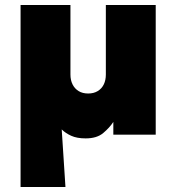

<svg xmlns="http://www.w3.org/2000/svg" viewBox="-20 -540 707 770"><path d="M62.5 210V-520H262.5V-241Q262.5 -218.5 271 -201.5Q279.5 -184.5 295.2 -174.8Q311 -165 333.5 -165Q356 -165 372 -174.8Q388 -184.5 396.2 -201.5Q404.5 -218.5 404.5 -241V-520H604.5V0H434.5V-51Q419.5 -28 394 -6.5Q368.5 15 323.5 15Q288.5 15 265.5 4.5Q242.5 -6 227.5 -21L242.5 210Z"/></svg>

Font: Geologica Black
Style: Regular
Weight: 900
Designer: Sindre Bremnes, Frode Helland
Foundry: Monokrom Skriftforlag AS
Version: Version 1.010;gftools[0.9.28]